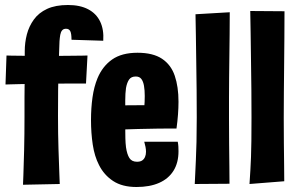

<svg xmlns="http://www.w3.org/2000/svg" viewBox="-20 -736 1200 768"><path d="M2 -398 6 -514Q6 -514 21.5 -513.5Q37 -513 61 -513Q85 -513 112 -512.5Q139 -512 163 -512Q186 -512 214.5 -512.5Q243 -513 269.5 -513Q296 -513 313 -513.5Q330 -514 330 -514L324 -402Q324 -402 307.5 -402Q291 -402 266 -402Q241 -402 213 -401.5Q185 -401 161 -401Q136 -401 108.5 -400.5Q81 -400 57 -399.5Q33 -399 17.5 -398.5Q2 -398 2 -398ZM252 -716Q300 -716 332.5 -699Q365 -682 380.5 -650Q396 -618 393 -573L266 -577Q266 -602 261 -611.5Q256 -621 244 -621Q234 -621 228.5 -614.5Q223 -608 221 -596.5Q219 -585 218 -571Q216 -520 214.5 -473Q213 -426 212.5 -377.5Q212 -329 212 -272Q212 -201 214 -138.5Q216 -76 217.5 -38Q219 0 219 0L72 3Q72 3 73.5 -35Q75 -73 76.5 -135.5Q78 -198 78 -271Q78 -316 78 -346.5Q78 -377 78.5 -402Q79 -427 79 -457Q79 -487 79 -531Q79 -566 87.5 -598.5Q96 -631 115.5 -658Q135 -685 168.5 -700.5Q202 -716 252 -716Z M526 12Q469 12 432.5 -12Q396 -36 376 -76Q358 -111 351 -157.5Q344 -204 344 -256Q344 -304 350 -346.5Q356 -389 370 -423Q390 -471 428.5 -498Q467 -525 530 -525Q592 -525 628 -501Q664 -477 679 -433Q694 -389 694 -329Q694 -305 692 -278Q690 -251 686 -222L557 -304Q558 -317 558.5 -329Q559 -341 559 -352Q559 -375 556 -392.5Q553 -410 545.5 -420Q538 -430 523 -430Q505 -430 496.5 -418Q488 -406 484 -384Q481 -363 481 -334.5Q481 -306 481 -272Q481 -247 481 -224Q481 -201 481.5 -182Q482 -163 484 -147Q488 -119 497.5 -104Q507 -89 528 -89Q541 -89 548.5 -94Q556 -99 560 -108Q564 -117 564 -129Q564 -138 562 -148.5Q560 -159 557 -169H691Q693 -159 693.5 -149.5Q694 -140 694 -131Q694 -85 674 -53Q654 -21 616.5 -4.5Q579 12 526 12ZM381 -214 377 -314 657 -316 686 -222Q686 -222 664.5 -222Q643 -222 608 -221.5Q573 -221 532 -220Q491 -219 451 -217.5Q411 -216 381 -214Z M759 0Q760 -19 761 -42Q762 -65 763.5 -96Q765 -127 766 -168.5Q767 -210 767 -266Q767 -317 766.5 -374.5Q766 -432 765 -489Q764 -546 763.5 -595Q763 -644 762 -679L899 -687Q899 -644 898.5 -600.5Q898 -557 897.5 -514Q897 -471 896.5 -428.5Q896 -386 896 -345Q896 -304 896 -264Q896 -212 896.5 -161.5Q897 -111 897.5 -69Q898 -27 898 -1Z M978 0Q980 -31 981.5 -55.5Q983 -80 984 -107.5Q985 -135 985.5 -172.5Q986 -210 986 -266Q986 -317 985.5 -376.5Q985 -436 984 -495.5Q983 -555 982.5 -606Q982 -657 981 -692L1118 -691Q1118 -637 1117.5 -582Q1117 -527 1116.5 -473Q1116 -419 1115.5 -366.5Q1115 -314 1115 -264Q1115 -212 1115.5 -163Q1116 -114 1116.5 -74.5Q1117 -35 1117 -11Z"/></svg>

Font: Truculenta Black
Style: Regular
Weight: 900
Version: Version 1.002